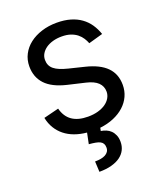

<svg xmlns="http://www.w3.org/2000/svg" viewBox="-141 -645 805 950"><g transform="rotate(-20 261.5 -170.0)"><path d="M387.8 -402Q382.5 -416.2 373.6 -430Q364.7 -443.9 350.9 -455.1Q337 -466.3 317.1 -473.2Q297.2 -480.1 269.9 -480.1Q245 -480.1 223.5 -474.1Q202.1 -468 186.6 -457.2Q171.2 -446.4 162.3 -431.6Q153.4 -416.9 153.4 -399.1Q153.4 -383.5 158.9 -371.3Q164.4 -359 176 -349.6Q187.5 -340.2 205.3 -332.9Q223 -325.6 247.2 -319.6L328.1 -299.7Q401.3 -282 437.1 -245.6Q473 -209.2 473 -152Q473 -120 460.4 -92.5Q447.8 -65 424.5 -43.9Q401.3 -22.7 368.6 -8.9Q335.9 5 295.8 9.6L292.6 25.6Q306.5 27.7 319.8 33.2Q333.1 38.7 343.4 48.8Q353.7 58.9 360.1 73.9Q366.5 88.8 366.5 109.4Q366.5 132.5 356.9 151.5Q347.3 170.5 328.7 184.1Q310 197.8 282.1 205.4Q254.3 213.1 217.3 213.1L214.5 157.7Q231.2 157.7 245.2 155.2Q259.2 152.7 269.4 147.2Q279.5 141.7 285.3 133.2Q291.2 124.6 291.2 112.2Q291.2 100.1 286.8 92Q282.3 83.8 273.1 78.8Q263.8 73.9 249.3 71.2Q234.7 68.5 214.5 66.8L226.2 9.6Q191.4 6.4 162.3 -4.3Q133.2 -14.9 111 -32.7Q88.8 -50.4 73.9 -74.9Q58.9 -99.4 52.6 -130.7L132.1 -150.6Q143.5 -106.2 175.1 -84.3Q206.7 -62.5 258.5 -62.5Q288 -62.5 311.6 -69.2Q335.2 -76 351.7 -87.5Q368.3 -99.1 377.3 -114.7Q386.4 -130.3 386.4 -147.7Q386.4 -176.1 366.7 -195.5Q346.9 -214.8 305.4 -224.4L214.5 -245.7Q139.6 -263.5 104.6 -301Q69.6 -338.4 69.6 -394.9Q69.6 -429.7 84.7 -458.6Q99.8 -487.6 126.6 -508.3Q153.4 -529.1 190.2 -540.8Q226.9 -552.6 269.9 -552.6Q310.4 -552.6 342 -543.3Q373.6 -534.1 397.2 -517Q420.8 -500 437 -476.2Q453.1 -452.4 463.1 -423.3Z"/></g></svg>

Font: Interop
Style: Regular
Weight: 400
Designer: Rasmus Andersson, Google, Jang Haemin
Foundry: jhaemin
Version: Version 1.008